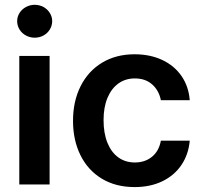

<svg xmlns="http://www.w3.org/2000/svg" viewBox="-20 -761 837 792"><path d="M59.6 -530.3H184.6V0H59.6ZM50.8 -673.8Q50.8 -691.9 60.5 -707.5Q70.3 -723.1 87.2 -732.2Q104 -741.2 123 -741.2Q142.6 -741.2 159.2 -732.2Q175.8 -723.1 185.5 -707.5Q195.3 -691.9 195.3 -673.8Q195.3 -655.3 185.5 -639.4Q175.8 -623.5 159.2 -614.5Q142.6 -605.5 123 -605.5Q104 -605.5 87.2 -614.5Q70.3 -623.5 60.5 -639.4Q50.8 -655.3 50.8 -673.8Z M281.2 -262.7Q281.2 -343.3 312.5 -405.5Q343.8 -467.8 401.1 -502.4Q458.5 -537.1 535.2 -537.1Q599.1 -537.1 649.2 -513.7Q699.2 -490.2 728.8 -447.3Q758.3 -404.3 762.7 -347.7H643.6Q635.7 -387.7 607.9 -412.6Q580.1 -437.5 536.1 -437.5Q497.6 -437.5 468.5 -416.7Q439.5 -396 423.3 -357.2Q407.2 -318.4 407.2 -265.6Q407.2 -211.4 423.1 -172.1Q439 -132.8 468 -111.8Q497.1 -90.8 536.1 -90.8Q578.1 -90.8 606.9 -114.3Q635.7 -137.7 643.6 -180.7H762.7Q757.8 -124.5 728.8 -81.1Q699.7 -37.6 649.9 -13.4Q600.1 10.7 535.2 10.7Q457.5 10.7 400.1 -23.9Q342.8 -58.6 312 -120.6Q281.2 -182.6 281.2 -262.7Z"/></svg>

Font: WEMIX Pretendard SemiBold
Style: Regular
Weight: 600
Designer: Base glyphs from Inter by Rasmus Andersson; Hangeul glyphs from Noto Sans CJK(Source Han Sans) by Jang Soo-young and Kan
Foundry: Kil Hyung-jin
Version: Version 1.000